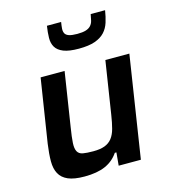

<svg xmlns="http://www.w3.org/2000/svg" viewBox="-112 -832 817 928"><g transform="rotate(-15 297.0 -367.5)"><path d="M58 0ZM369 0 375 -65H367Q342 -28 301 -10Q260 8 197 8Q145 8 115 -5Q85 -18 71.5 -43Q58 -68 58 -105Q58 -142 65 -191L115 -510H235L193 -240Q185 -191 183.5 -163Q182 -135 190 -120.5Q198 -106 217 -102.5Q236 -99 269 -99Q304 -99 326.5 -107.5Q349 -116 363 -134Q377 -152 384.5 -180Q392 -208 398 -247L439 -510H559L480 0ZM203 -596ZM500 -743Q495 -711 486.5 -684Q478 -657 460 -637.5Q442 -618 411 -607Q380 -596 330 -596Q281 -596 253.5 -607Q226 -618 214.5 -637.5Q203 -657 203.5 -684Q204 -711 209 -743H280Q277 -725 276 -711Q275 -697 280 -687Q285 -677 299.5 -672Q314 -667 341 -667Q368 -667 384 -672Q400 -677 409 -687Q418 -697 421.5 -711Q425 -725 428 -743Z"/></g></svg>

Font: Azeri Sans SemiBold
Style: Italic
Weight: 600
Designer: Hector Gatti & Omnibus-Type (original fonts) / Cristiano Sobral (main changes and remastering)
Foundry: Omnibus-Type
Version: Version 0.07;August 21, 2020;FontCreator 13.0.0.2681 64-bit;